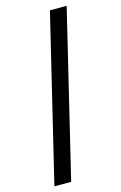

<svg xmlns="http://www.w3.org/2000/svg" viewBox="-147 -893 704 1118"><g transform="rotate(-15 205.5 -333.5)"><path d="M275 -832 35 165H136L376 -832Z"/></g></svg>

Font: Noto Sans Gurmukhi UI ExtraCondensed SemiBold
Style: Regular
Weight: 600
Width: 2
Designer: Jelle Bosma - Monotype Design Team
Foundry: Monotype Imaging Inc.
Version: Version 2.004